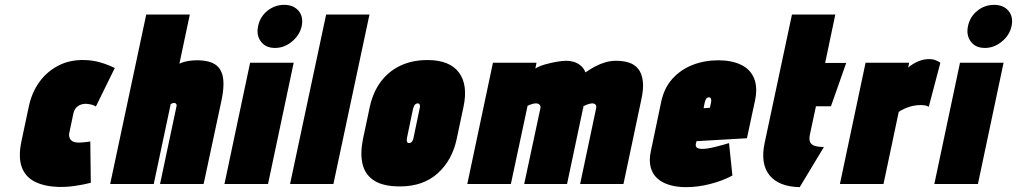

<svg xmlns="http://www.w3.org/2000/svg" viewBox="-20 -760 4200 793"><path d="M376 -320 454 -479Q426 -493 395 -502Q364 -511 331 -512Q269 -514 221 -489Q173 -464 142 -420.5Q111 -377 99 -320L68 -174Q55 -110 70 -69.5Q85 -29 124 -9.5Q163 10 220 12Q254 13 288.5 8Q323 3 355 -5L353 -176Q353 -176 349 -175Q345 -174 337.5 -173.5Q330 -173 322 -172Q314 -171 306 -171Q295 -171 286.5 -173.5Q278 -176 273 -181.5Q268 -187 266 -195.5Q264 -204 267 -215L283 -291Q286 -306 294.5 -315Q303 -324 314.5 -328Q326 -332 339 -331Q350 -330 359.5 -327.5Q369 -325 376 -320Z M721 -497 764 -700H584L435 0H615L685 -330Q688 -332 690.5 -333Q693 -334 695 -334.5Q697 -335 699 -335Q702 -335 704 -334Q706 -333 707.5 -331Q709 -329 709.5 -326.5Q710 -324 709 -321L641 0H821L895 -346Q903 -385 903 -413Q903 -441 895.5 -460Q888 -479 874 -490Q860 -501 839.5 -506Q819 -511 793 -511Q778 -511 763.5 -509Q749 -507 738 -503.5Q727 -500 721 -497Z M907 0H1087L1193 -501H1013ZM1154 -740Q1115 -740 1084.5 -715.5Q1054 -691 1046 -652Q1038 -615 1057.5 -588.5Q1077 -562 1116 -562Q1154 -562 1186 -588.5Q1218 -615 1226 -652Q1234 -691 1213 -715.5Q1192 -740 1154 -740Z M1178 0H1357L1506 -700H1327Z M1866 -185 1894 -317Q1914 -409 1875.5 -460.5Q1837 -512 1746 -512Q1682 -512 1633 -488.5Q1584 -465 1552 -421.5Q1520 -378 1507 -317L1479 -185Q1467 -126 1477.5 -82Q1488 -38 1525.5 -14Q1563 10 1632 10Q1727 10 1787 -43.5Q1847 -97 1866 -185ZM1713 -311 1688 -191Q1687 -185 1684.5 -180Q1682 -175 1678.5 -172Q1675 -169 1670 -169Q1665 -169 1662.5 -172Q1660 -175 1660 -180Q1660 -185 1661 -191L1686 -311Q1688 -318 1690.5 -323Q1693 -328 1697 -330.5Q1701 -333 1705 -333Q1710 -333 1712 -330.5Q1714 -328 1714.5 -323Q1715 -318 1713 -311Z M2442 -312 2376 0H2555L2628 -345Q2639 -393 2635 -425Q2631 -457 2616 -475.5Q2601 -494 2577.5 -501.5Q2554 -509 2524 -509Q2503 -509 2481.5 -503Q2460 -497 2439 -486Q2418 -475 2398 -461Q2391 -479 2378 -489.5Q2365 -500 2350 -504.5Q2335 -509 2318 -509Q2304 -509 2280 -505Q2256 -501 2231.5 -494Q2207 -487 2191 -477L2196 -501H2016L1910 0H2090L2159 -323Q2162 -325 2167.5 -327Q2173 -329 2180 -331Q2187 -333 2194 -333Q2199 -333 2202.5 -331.5Q2206 -330 2208.5 -327.5Q2211 -325 2212 -321.5Q2213 -318 2212 -313L2145 0H2322L2388 -312Q2389 -314 2389.5 -317Q2390 -320 2389 -321Q2393 -323 2399.5 -326Q2406 -329 2413.5 -331Q2421 -333 2427 -333Q2431 -333 2434.5 -331.5Q2438 -330 2440 -327.5Q2442 -325 2442.5 -321Q2443 -317 2442 -312Z M2854 -166 2857 -177 3065 -189 3098 -343Q3110 -399 3094.5 -436.5Q3079 -474 3040.5 -492.5Q3002 -511 2946 -511Q2890 -511 2841 -492Q2792 -473 2757.5 -435Q2723 -397 2711 -340L2668 -135Q2660 -97 2667.5 -69Q2675 -41 2695 -23Q2715 -5 2745.5 4Q2776 13 2813 13Q2862 13 2913 0Q2964 -13 3005 -35L2991 -169Q2969 -162 2935 -153.5Q2901 -145 2881 -145Q2872 -145 2866.5 -146.5Q2861 -148 2858 -150.5Q2855 -153 2854 -157Q2853 -161 2854 -166ZM2916 -333 2912 -315 2886 -313 2890 -334Q2892 -342 2894 -347Q2896 -352 2899.5 -355Q2903 -358 2908 -358Q2913 -358 2915 -355Q2917 -352 2917.5 -346.5Q2918 -341 2916 -333Z M3325 -204 3350 -321H3412L3475 -500H3388L3430 -700H3251L3138 -169Q3120 -84 3158 -36.5Q3196 11 3283 13L3383 -153Q3360 -153 3345.5 -157.5Q3331 -162 3326 -173Q3321 -184 3325 -204Z M3816 -319 3864 -501Q3855 -507 3843.5 -511.5Q3832 -516 3817 -516Q3796 -516 3773.5 -507Q3751 -498 3731 -481L3735 -501H3555L3449 0H3629L3692 -298Q3704 -306 3715.5 -311Q3727 -316 3738.5 -319.5Q3750 -323 3761 -324.5Q3772 -326 3783 -326Q3800 -326 3808 -322.5Q3816 -319 3816 -319Z M3839 0H4019L4125 -501H3945ZM4086 -740Q4047 -740 4016.5 -715.5Q3986 -691 3978 -652Q3970 -615 3989.5 -588.5Q4009 -562 4048 -562Q4086 -562 4118 -588.5Q4150 -615 4158 -652Q4166 -691 4145 -715.5Q4124 -740 4086 -740Z"/></svg>

Font: Advent Pro Black
Style: Italic
Weight: 900
Italic angle: -12°
Version: Version 3.000